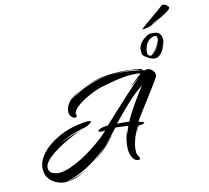

<svg xmlns="http://www.w3.org/2000/svg" viewBox="-144 -1220 1561 1433"><g transform="rotate(-15 636.5 -503.0)"><path d="M193 43Q162 42 128.5 27Q95 12 72 -17.5Q49 -47 49 -90Q49 -135 75.5 -176.5Q102 -218 148 -252Q194 -286 252 -310.5Q310 -335 373 -345Q432 -354 457 -354Q488 -354 488 -345Q488 -338 469 -328Q450 -318 430 -314Q374 -304 322 -287Q270 -270 235 -250Q255 -259 274 -266Q293 -273 322 -281.5Q351 -290 401 -304Q374 -295 334.5 -278.5Q295 -262 252 -240.5Q209 -219 171.5 -194Q134 -169 110.5 -143.5Q87 -118 87 -95Q87 -62 113 -49.5Q139 -37 167 -37Q203 -37 247.5 -52Q292 -67 339.5 -91Q387 -115 432 -144Q477 -173 514 -201.5Q551 -230 575 -253Q524 -250 524 -263Q524 -270 545 -277Q566 -284 604 -285Q705 -380 768.5 -438Q832 -496 868.5 -528.5Q905 -561 924 -576Q917 -571 899.5 -558Q882 -545 866 -533.5Q850 -522 845 -522L939 -596Q925 -601 906 -603Q887 -605 864 -605Q809 -605 743.5 -594.5Q678 -584 622 -572Q612 -570 588 -561.5Q564 -553 533.5 -540Q503 -527 473 -510Q443 -493 421.5 -473.5Q400 -454 394 -433Q398 -425 398 -418Q398 -404 384 -404Q372 -404 358 -418Q344 -432 344 -457Q344 -470 348 -482Q358 -514 386 -541L382 -539L388 -543L386 -541Q431 -566 482.5 -589.5Q534 -613 598 -628.5Q662 -644 743 -644Q787 -644 836 -638.5Q885 -633 940 -621Q944 -620 946.5 -620Q949 -620 951 -620Q913 -634 861.5 -639.5Q810 -645 757 -645Q706 -645 659 -640.5Q612 -636 579 -629Q562 -625 543 -620Q524 -615 504 -607Q558 -628 619 -639Q680 -650 749 -650Q843 -650 949 -629Q957 -628 958 -624Q959 -620 951 -620Q957 -618 963 -615.5Q969 -613 973 -610Q981 -614 992 -614Q1015 -614 1032.5 -595Q1050 -576 1048 -552Q1048 -548 1033.5 -527Q1019 -506 996 -475Q973 -444 947 -409.5Q921 -375 896.5 -342.5Q872 -310 854 -286Q836 -262 831 -253Q852 -246 857 -244.5Q862 -243 869 -238Q875 -234 867.5 -230.5Q860 -227 847.5 -225.5Q835 -224 826 -225Q822 -221 812.5 -200.5Q803 -180 795 -167Q800 -181 809.5 -199.5Q819 -218 819 -228Q786 -167 772.5 -129Q759 -91 757 -69Q755 -47 755 -34Q756 -21 764 -6.5Q772 8 772 16Q772 23 760 23Q730 22 715.5 -8.5Q701 -39 701 -74Q701 -103 709.5 -142Q718 -181 739 -228Q736 -219 730.5 -201.5Q725 -184 724 -179Q728 -186 734 -201Q740 -216 745 -229Q750 -242 750 -243Q743 -244 713 -248Q683 -252 654 -255Q629 -229 600 -198.5Q571 -168 538 -137Q557 -153 574.5 -170Q592 -187 609 -204Q611 -206 612 -206Q613 -206 608.5 -200.5Q604 -195 599 -190Q556 -143 512.5 -107Q469 -71 428 -44Q457 -64 485 -88Q513 -112 538 -137Q473 -81 401.5 -39Q330 3 252 28Q238 32 216.5 37Q195 42 193 43ZM388 -543Q408 -561 433 -575Q458 -589 485 -600Q461 -590 439.5 -576.5Q418 -563 397 -549ZM766 -271Q778 -296 798 -327.5Q818 -359 841.5 -392.5Q865 -426 887.5 -456.5Q910 -487 928 -509Q900 -490 876.5 -472.5Q853 -455 826.5 -431.5Q800 -408 763 -372Q726 -336 672 -280Q680 -280 699.5 -278Q719 -276 738.5 -274Q758 -272 766 -271ZM740 -229Q740 -230 741 -231Q742 -233 742 -233Q742 -233 741 -231Q740 -230 740 -229ZM407 -31Q407 -31 407 -31Q407 -31 408 -32L428 -44Q425 -42 418 -38Q411 -34 408 -32ZM195 43Q243 37 295 21Q347 5 400 -26Q351 3 299.5 23Q248 43 195 43ZM1077 -677Q1070 -677 1059.5 -679.5Q1049 -682 1038 -688Q1025 -694 1007 -708Q989 -722 987 -733Q986 -739 985.5 -744.5Q985 -750 985 -756Q985 -819 1063 -859Q1074 -865 1089 -865Q1103 -865 1121 -862Q1143 -860 1155.5 -843.5Q1168 -827 1168 -807Q1168 -803 1167.5 -799.5Q1167 -796 1166 -792Q1164 -783 1157 -765Q1150 -747 1146 -737Q1148 -740 1154 -750Q1160 -760 1163 -768Q1164 -773 1166.5 -784Q1169 -795 1170 -798Q1171 -781 1164 -765.5Q1157 -750 1150 -740Q1143 -730 1143 -728Q1132 -706 1113.5 -691.5Q1095 -677 1077 -677ZM1046 -706Q1046 -704 1056 -706Q1071 -714 1086.5 -729Q1102 -744 1112 -763Q1117 -773 1124.5 -790Q1132 -807 1132 -818L1128 -807Q1130 -812 1130 -816Q1130 -820 1130 -824Q1130 -839 1109 -839Q1099 -839 1085 -833Q1071 -827 1059 -815Q1043 -798 1034.5 -775Q1026 -752 1026 -734Q1026 -721 1031.5 -713Q1037 -705 1047 -708Q1046 -707 1046 -706ZM1054 -709Q1062 -714 1077.5 -727Q1093 -740 1100 -752Q1108 -764 1115.5 -781Q1123 -798 1127 -805Q1122 -792 1117.5 -780Q1113 -768 1107 -757Q1097 -741 1082.5 -728Q1068 -715 1054 -709ZM1036 -911Q1050 -922 1073 -939Q1096 -956 1123.5 -975Q1151 -994 1177 -1012.5Q1203 -1031 1221 -1045Q1227 -1049 1231 -1049Q1241 -1049 1251.5 -1042.5Q1262 -1036 1268.5 -1027.5Q1275 -1019 1272 -1012Q1265 -1001 1247 -990.5Q1229 -980 1209 -970Q1204 -969 1204 -968.5Q1204 -968 1204 -966L1192 -961Q1175 -954 1160 -948Q1145 -942 1134 -938Q1130 -937 1121 -932Q1112 -927 1116 -928Q1131 -933 1147.5 -939Q1164 -945 1180 -952Q1141 -933 1103 -920Q1065 -907 1036 -911Z"/></g></svg>

Font: Smooch
Style: Regular
Weight: 400
Designer: Robert E. Leuschke
Foundry: Robert E. Leuschke
Version: Version 1.010; ttfautohint (v1.8.3)